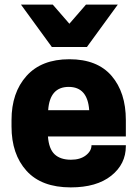

<svg xmlns="http://www.w3.org/2000/svg" viewBox="-20 -800 596 833"><path d="M526 -208H188Q192 -154 217 -130.5Q242 -107 288 -107Q328 -107 352.5 -126Q377 -145 377 -170H526V-166Q526 -88 462.5 -37.5Q399 13 287 13Q160 13 95 -59Q30 -131 30 -251V-279Q30 -398 95 -470.5Q160 -543 281 -543Q402 -543 464 -471Q526 -399 526 -279ZM71 -780H209L281 -697L353 -780H491L357 -596H205ZM189 -322H367Q360 -423 278 -423Q196 -423 189 -322Z"/></svg>

Font: Cooper Hewitt
Style: Bold
Weight: 711
Designer: Village Type and Design LLC
Foundry: Cooper Hewitt Smithsonian Design Museum
Version: 1.000